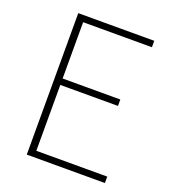

<svg xmlns="http://www.w3.org/2000/svg" viewBox="-133 -826 828 926"><g transform="rotate(20 281.0 -363.0)"><path d="M500 -726H110V0H511V-33H147V-371H443V-404H147V-693H500Z"/></g></svg>

Font: Spoqa Han Sans Neo Thin
Style: Regular
Weight: 100
Designer: [Spoqa Han Sans Neo] Dong-huui Kim  Younghwa Kang  Yujin Lee  [Noto Sans] Ryoko NISHIZUKA  (kana & ideographs); Paul D. 
Foundry: Spoqa (http://www.spoqa-han-sans.com)
Version: Version 1.100;hotconv 1.0.109;makeotfexe 2.5.65596